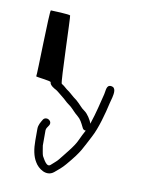

<svg xmlns="http://www.w3.org/2000/svg" viewBox="-63 -521 442 581"><g transform="rotate(10 158.0 -230.5)"><path d="M38 -270C36 -268 84 -264 84 -260C84 -250 100 -242 104 -240C108 -238 117 -230 132 -218L143 -208C145 -206 150 -203 156 -198C165 -190 173 -180 181 -174C192 -165 196 -156 203 -142C205 -137 208 -134 214 -134C209 -125 203 -113 198 -102C189 -81 162 -51 150 -35C144 -27 135 -21 128 -14C116 -2 104 -30 100 -36C98 -40 95 -61 94 -67V-114C94 -120 99 -125 102 -130C111 -144 91 -157 81 -145C75 -135 69 -126 69 -114V-78C69 -52 73 -30 83 -14C93 4 120 24 142 6C154 -4 164 -12 174 -24C214 -71 214 -79 236 -120C251 -148 264 -196 271 -228L276 -247C279 -260 282 -278 267 -280C251 -282 253 -263 250 -252C242 -221 237 -196 224 -157C221 -168 209 -186 200 -192C188 -200 184 -208 170 -220C158 -228 146 -241 136 -247C128 -254 122 -259 118 -261C114 -263 109 -466 107 -469C105 -472 51 -474 47 -474C43 -474 40 -272 38 -270Z"/></g></svg>

Font: FailCity
Style: Regular
Weight: 400
Version: Version 1